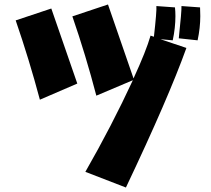

<svg xmlns="http://www.w3.org/2000/svg" viewBox="-20 -823 943 857"><path d="M209 -785Q268 -615 325 -450L158 -378Q110 -558 50 -732ZM790 -796 873 -790Q874 -771 874 -751Q874 -699 862 -643L778 -652Q791 -773 790 -796ZM696 -648 812 -609Q732 -386 542 14L361 -56Q478 -260 573 -465L410 -396Q363 -576 303 -750L462 -803Q520 -636 576 -473Q633 -597 652 -664L667 -659Q680 -774 678 -796L761 -790Q763 -771 763 -751Q763 -699 751 -643Z"/></svg>

Font: KN Bobohei
Style: Bold
Weight: 700
Designer: Kingnam Type Foundry
Version: Version 1.710;March 18, 2023